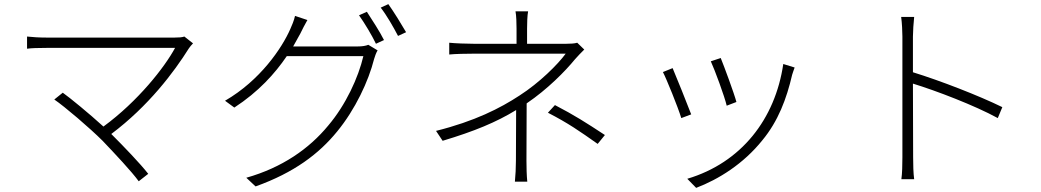

<svg xmlns="http://www.w3.org/2000/svg" viewBox="-20 -846 5040 930"><path d="M873 -669C862 -665 846 -664 826 -664H205C170 -664 139 -666 111 -669V-610C130 -613 166 -614 205 -614H828C778 -521 649 -356 481 -233C412 -296 318 -373 284 -397L243 -364C293 -330 415 -226 477 -164C538 -100 617 -16 652 32L698 -4C659 -54 581 -135 519 -197C699 -332 823 -497 895 -612C900 -619 907 -628 915 -636Z M1824 -809C1853 -772 1885 -716 1908 -672L1947 -690C1925 -728 1888 -788 1861 -826ZM1719 -772C1746 -734 1782 -674 1801 -634L1840 -652C1819 -694 1781 -752 1757 -789ZM1400 -621C1413 -644 1424 -664 1435 -684C1444 -703 1457 -728 1469 -749L1409 -769C1405 -749 1393 -720 1386 -705C1346 -614 1241 -457 1070 -358L1115 -325C1232 -401 1312 -490 1369 -574H1740C1716 -471 1655 -338 1570 -238C1477 -125 1346 -34 1173 15L1218 57C1405 -10 1525 -101 1613 -209C1701 -316 1765 -453 1792 -560C1795 -571 1802 -591 1809 -602L1764 -629C1752 -624 1735 -621 1712 -621Z M2532 -346C2631 -413 2718 -501 2766 -560C2779 -575 2795 -591 2810 -606L2776 -639C2763 -635 2743 -634 2724 -634H2533V-707C2533 -732 2534 -771 2538 -791H2477C2481 -771 2482 -732 2482 -707V-634H2273C2238 -634 2185 -636 2156 -639V-582C2185 -585 2238 -586 2273 -586H2720C2683 -535 2593 -445 2496 -383C2403 -322 2280 -259 2092 -212L2124 -164C2277 -210 2384 -254 2480 -313C2480 -242 2479 -131 2479 -67C2479 -34 2477 3 2474 34H2534C2531 3 2530 -34 2530 -67C2530 -136 2531 -263 2531 -345ZM2634 -300C2733 -249 2787 -211 2875 -149L2910 -192C2817 -253 2764 -287 2668 -337Z M3423 -549C3442 -508 3490 -378 3500 -334L3547 -352C3536 -394 3487 -526 3471 -565ZM3774 -536C3735 -270 3571 -58 3309 20L3352 64C3460 23 3581 -52 3673 -167C3749 -259 3790 -367 3817 -484C3820 -493 3824 -506 3829 -519ZM3191 -497C3207 -467 3264 -327 3280 -274L3328 -292C3309 -342 3254 -479 3238 -516Z M4835 -327C4721 -383 4532 -456 4402 -496V-669C4402 -693 4405 -736 4408 -764H4345C4349 -735 4351 -693 4351 -669V-84C4351 -48 4350 -5 4346 22H4408C4404 -6 4403 -49 4403 -84L4402 -441C4513 -407 4702 -335 4813 -274Z"/></svg>

Font: Spoqa Han Sans Neo Light
Style: Regular
Weight: 300
Designer: [Spoqa Han Sans Neo] Dong-huui Kim  Younghwa Kang  Yujin Lee  [Noto Sans] Ryoko NISHIZUKA  (kana & ideographs); Paul D. 
Foundry: Spoqa (http://www.spoqa-han-sans.com)
Version: Version 1.000